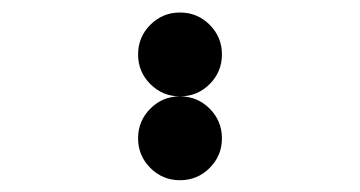

<svg xmlns="http://www.w3.org/2000/svg" viewBox="-20 -704 587 313"><path d="M341.8 -615.2Q341.8 -586.9 321.8 -566.9Q301.8 -546.9 273.4 -546.9Q245.1 -546.9 225.1 -566.9Q205.1 -586.9 205.1 -615.2Q205.1 -643.6 225.1 -663.6Q245.1 -683.6 273.4 -683.6Q301.8 -683.6 321.8 -663.6Q341.8 -643.6 341.8 -615.2ZM341.8 -478.5Q341.8 -450.2 321.8 -430.2Q301.8 -410.2 273.4 -410.2Q245.1 -410.2 225.1 -430.2Q205.1 -450.2 205.1 -478.5Q205.1 -506.8 225.1 -526.9Q245.1 -546.9 273.4 -546.9Q301.8 -546.9 321.8 -526.9Q341.8 -506.8 341.8 -478.5Z"/></svg>

Font: DatDot
Style: Bold
Weight: 700
Designer: GGBot
Version: 1.00